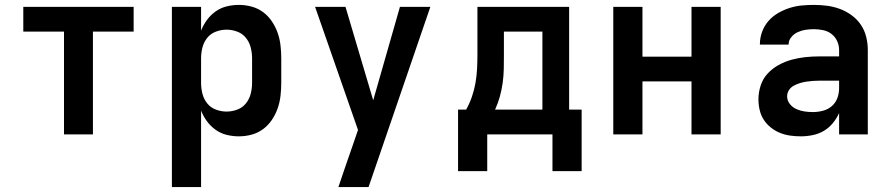

<svg xmlns="http://www.w3.org/2000/svg" viewBox="-20 -548 3640 783"><path d="M241 0V-419H75V-520H525V-419H359V0Z M681 215V-520H800V-423Q809 -446 824 -466.5Q839 -487 859.5 -501.5Q880 -516 904.5 -522Q929 -528 954 -528Q981 -528 1006.5 -521Q1032 -514 1053 -498.5Q1074 -483 1089 -460.5Q1104 -438 1112.5 -413.5Q1121 -389 1124 -362.5Q1127 -336 1127 -310V-210Q1127 -184 1124 -157.5Q1121 -131 1112.5 -106.5Q1104 -82 1089 -59.5Q1074 -37 1053 -21.5Q1032 -6 1006.5 1Q981 8 954 8Q929 8 904.5 2Q880 -4 859.5 -18.5Q839 -33 824 -53.5Q809 -74 800 -97V215ZM904 -93Q926 -93 947.5 -101Q969 -109 983 -126.5Q997 -144 1002.5 -166Q1008 -188 1008 -210V-310Q1008 -332 1002.5 -354Q997 -376 983 -393.5Q969 -411 947.5 -419Q926 -427 904 -427Q882 -427 860.5 -419Q839 -411 825 -393.5Q811 -376 805.5 -354Q800 -332 800 -310V-210Q800 -188 805.5 -166Q811 -144 825 -126.5Q839 -109 860.5 -101Q882 -93 904 -93Z M1360 215Q1374 173 1388.5 131Q1403 89 1418 46L1440 -18L1265 -520H1389L1502 -139L1611 -520H1735L1483 215Z M2233 150V0H1967V150H1848V-101H1881Q1895 -126 1904.5 -153.5Q1914 -181 1919 -209.5Q1924 -238 1925.5 -267Q1927 -296 1927 -325V-520H2301V-101H2352V150ZM1999 -101H2192V-419H2035V-325Q2035 -296 2034.5 -267.5Q2034 -239 2030 -210.5Q2026 -182 2018.5 -154.5Q2011 -127 1999 -101Z M2481 0V-520H2600V-317H2800V-520H2919V0H2800V-216H2600V0Z M3246 8Q3224 8 3202.5 5Q3181 2 3161 -6Q3141 -14 3123.5 -28Q3106 -42 3094.5 -60Q3083 -78 3078 -99.5Q3073 -121 3073 -143Q3073 -171 3082 -199Q3091 -227 3110.5 -248Q3130 -269 3155.5 -283Q3181 -297 3208.5 -304.5Q3236 -312 3264.5 -315Q3293 -318 3322 -318H3402V-344Q3402 -363 3394 -380.5Q3386 -398 3371 -409.5Q3356 -421 3337 -425Q3318 -429 3299 -429Q3282 -429 3265.5 -426.5Q3249 -424 3233.5 -417Q3218 -410 3207 -396.5Q3196 -383 3196 -367V-366H3079V-369Q3079 -394 3088 -418.5Q3097 -443 3113.5 -462Q3130 -481 3152 -494Q3174 -507 3198.5 -515Q3223 -523 3248 -525.5Q3273 -528 3299 -528Q3326 -528 3353 -524.5Q3380 -521 3405.5 -511.5Q3431 -502 3453.5 -485.5Q3476 -469 3491 -446.5Q3506 -424 3512.5 -397.5Q3519 -371 3519 -344V0H3402V-87Q3392 -65 3376.5 -46Q3361 -27 3340 -14.5Q3319 -2 3294.5 3Q3270 8 3246 8ZM3295 -91Q3316 -91 3336.5 -96.5Q3357 -102 3372.5 -115.5Q3388 -129 3395 -148.5Q3402 -168 3402 -189V-219H3322Q3308 -219 3294.5 -218Q3281 -217 3268 -215Q3255 -213 3242 -209Q3229 -205 3217 -198.5Q3205 -192 3197.5 -180.5Q3190 -169 3190 -155Q3190 -138 3201 -124Q3212 -110 3228 -103Q3244 -96 3261 -93.5Q3278 -91 3295 -91Z"/></svg>

Font: Iosevka Extended
Style: Bold
Weight: 700
Width: 7
Monospace: yes
Designer: Belleve Invis
Foundry: Belleve Invis
Version: Version 32.5.0; ttfautohint (v1.8.4)